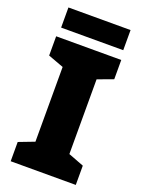

<svg xmlns="http://www.w3.org/2000/svg" viewBox="-163 -956 766 1031"><g transform="rotate(20 220.0 -441.0)"><path d="M406 0H34V-110L123 -144V-571L34 -604V-714H406V-604L317 -571V-144L406 -110ZM398 -882V-767H43V-882Z"/></g></svg>

Font: Noto Sans Georgian Black
Style: Regular
Weight: 900
Designer: Monotype Design Team, Akaki Razmadze
Foundry: Google LLC
Version: Version 2.005; ttfautohint (v1.8.4.7-5d5b)